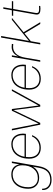

<svg xmlns="http://www.w3.org/2000/svg" viewBox="1247 -1999 958 3492"><g transform="rotate(-90 1726.0 -253.0)"><path d="M236.8 -20Q147.5 -20 93.3 -73Q39.1 -126 39.1 -216.8Q39.1 -306.6 70.1 -376.5Q101.1 -446.3 160.2 -486.1Q219.2 -525.9 297.9 -525.9Q453.6 -525.9 482.9 -378.9L506.8 -516.1H535.2L449.2 -25.9Q428.2 93.3 367.7 149.7Q307.1 206.1 200.2 206.1Q116.2 206.1 66.2 162.8Q16.1 119.6 16.1 51.8Q16.1 40 17.1 34.2H39.1Q39.1 104 82.5 143.1Q126 182.1 200.2 182.1Q294.9 182.1 348.1 132.1Q401.4 82 420.9 -25.9L440.9 -134.8Q412.6 -82.5 359.6 -51.3Q306.6 -20 236.8 -20ZM231 -43.9Q338.4 -43.9 402.1 -121.3Q465.8 -198.7 465.8 -329.1Q465.8 -409.7 420.2 -455.8Q374.5 -502 301.8 -502Q194.3 -502 130.6 -424.6Q66.9 -347.2 66.9 -216.8Q66.9 -136.2 112.5 -90.1Q158.2 -43.9 231 -43.9Z M782.7 9.8Q689.5 9.8 637.7 -47.1Q585.9 -104 585.9 -202.1Q585.9 -252 595.2 -297.9Q604.5 -343.8 625.2 -385.7Q646 -427.7 676 -458.5Q706.1 -489.3 751 -507.6Q795.9 -525.9 850.6 -525.9Q894 -525.9 928.2 -512Q962.4 -498 983.4 -476.3Q1004.4 -454.6 1018.1 -425.5Q1031.7 -396.5 1036.9 -369.1Q1042 -341.8 1042 -314Q1042 -283.2 1037.6 -261.2H617.7Q613.8 -233.4 613.8 -202.1Q613.8 -110.8 658.9 -62.5Q704.1 -14.2 782.7 -14.2Q856 -14.2 909.7 -50.8Q963.4 -87.4 990.7 -149.9H1013.7Q985.8 -73.2 927.5 -31.7Q869.1 9.8 782.7 9.8ZM850.6 -502Q764.6 -502 701.9 -446.3Q639.2 -390.6 620.6 -285.2H1012.7Q1013.7 -297.4 1013.7 -318.8Q1013.7 -402.8 969.7 -452.4Q925.8 -502 850.6 -502Z M1564.5 0H1532.7L1469.7 -485.8L1236.8 0H1204.6L1100.6 -516.1H1128.4L1224.6 -29.8L1457.5 -516.1H1489.7L1552.7 -29.8L1818.8 -516.1H1848.6Z M2038.1 9.8Q1944.8 9.8 1893.1 -47.1Q1841.3 -104 1841.3 -202.1Q1841.3 -252 1850.6 -297.9Q1859.9 -343.8 1880.6 -385.7Q1901.4 -427.7 1931.4 -458.5Q1961.4 -489.3 2006.3 -507.6Q2051.3 -525.9 2106 -525.9Q2149.4 -525.9 2183.6 -512Q2217.8 -498 2238.8 -476.3Q2259.8 -454.6 2273.4 -425.5Q2287.1 -396.5 2292.2 -369.1Q2297.4 -341.8 2297.4 -314Q2297.4 -283.2 2293 -261.2H1873Q1869.1 -233.4 1869.1 -202.1Q1869.1 -110.8 1914.3 -62.5Q1959.5 -14.2 2038.1 -14.2Q2111.3 -14.2 2165 -50.8Q2218.8 -87.4 2246.1 -149.9H2269Q2241.2 -73.2 2182.9 -31.7Q2124.5 9.8 2038.1 9.8ZM2106 -502Q2020 -502 1957.3 -446.3Q1894.5 -390.6 1876 -285.2H2268.1Q2269 -297.4 2269 -318.8Q2269 -402.8 2225.1 -452.4Q2181.2 -502 2106 -502Z M2376 0H2348.1L2438 -516.1H2465.8L2445.8 -400.9Q2478 -465.8 2520.8 -492.9Q2563.5 -520 2619.1 -520Q2639.6 -520 2673.8 -516.1L2669.9 -491.2L2619.1 -494.1Q2545.4 -494.1 2493.9 -439.7Q2442.4 -385.3 2423.8 -275.9Z M3067.9 0H3036.1L2864.7 -286.1L2722.2 -170.9L2691.9 0H2664.1L2789.1 -711.9H2816.9L2728 -205.1L3111.8 -516.1H3147.9L2885.7 -303.2Z M3314.9 3.9Q3260.7 3.9 3233.9 -11.2Q3207 -26.4 3207 -64.9Q3207 -77.1 3210 -91.8L3280.8 -492.2H3183.6L3188 -516.1H3284.7L3312 -671.9H3339.8L3313 -516.1H3451.7L3447.8 -492.2H3308.6L3237.8 -91.8Q3234.9 -78.6 3234.9 -64.9Q3234.9 -38.1 3252.9 -29.1Q3271 -20 3314.9 -20L3365.7 -22.9L3361.8 0Q3323.7 3.9 3314.9 3.9Z"/></g></svg>

Font: Creato Display Thin
Style: Italic
Weight: 265
Italic angle: -10°
Version: Version 1.000